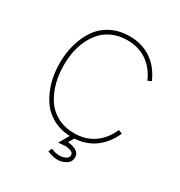

<svg xmlns="http://www.w3.org/2000/svg" viewBox="-150 -601 783 833"><g transform="rotate(30 241.0 -184.5)"><path d="M422.9 -119.1 441.9 -111.8Q417.5 -56.6 374.8 -25.1Q332 6.3 273.9 9.8L257.8 37.1Q280.8 38.1 299.3 48.1Q317.9 58.1 317.9 79.1Q317.9 101.6 298.3 113.8Q278.8 126 254.9 126Q232.9 126 204.1 113.8L211.9 96.2Q233.9 106 254.9 106Q269.5 106 283.7 99.4Q297.9 92.8 297.9 80.1Q297.9 67.4 284.4 62.3Q271 57.1 255.9 57.1L222.2 60.1L251 9.8Q201.2 7.8 162.8 -14.2Q124.5 -36.1 101.6 -72Q78.6 -107.9 66.9 -151.1Q55.2 -194.3 55.2 -243.2Q55.2 -292.5 67.4 -336.7Q79.6 -380.9 103.8 -416.7Q127.9 -452.6 168.5 -473.9Q209 -495.1 261.2 -495.1Q323.7 -495.1 369.9 -463.6Q416 -432.1 440.9 -374L422.9 -366.2Q400.4 -418.5 359.1 -446.8Q317.9 -475.1 261.2 -475.1Q222.7 -475.1 191.2 -462.2Q159.7 -449.2 138.4 -427Q117.2 -404.8 102.5 -374.8Q87.9 -344.7 81.5 -311.8Q75.2 -278.8 75.2 -243.2Q75.2 -197.8 85.9 -157Q96.7 -116.2 118.2 -82.8Q139.6 -49.3 176.5 -29.5Q213.4 -9.8 261.2 -9.8Q317.4 -9.8 358.9 -38.3Q400.4 -66.9 422.9 -119.1Z"/></g></svg>

Font: Genome Thin
Style: Regular
Weight: 250
Designer: Alfredo Marco Pradil
Version: Version 1.001